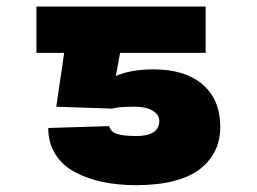

<svg xmlns="http://www.w3.org/2000/svg" viewBox="-20 -548 772 577"><path d="M318.2 -221.6 149.1 -227.3 172.9 -389.2H89.5V-528.4H598V-389.2H340.9L328.1 -319.6Q372.9 -339.5 441.8 -339.5Q536.2 -339.5 589 -294Q641.7 -248.6 642 -167.6Q642 -128.2 627.3 -96.8Q612.6 -65.3 582.7 -41.4Q552.9 -17.4 503.7 -4.4Q454.5 8.5 389.2 8.5Q334.2 8.5 287.5 -1.4Q240.8 -11.4 203.8 -31.4Q166.9 -51.5 146 -85.2Q125 -119 125 -163.4L308.2 -169Q312.1 -152 331.7 -145.6Q351.2 -139.2 389.2 -139.2Q458.1 -139.2 458.8 -184.7Q458.5 -203.8 438.6 -215.6Q418.7 -227.3 384.9 -227.3Q331 -227.3 318.2 -221.6Z"/></svg>

Font: Karasuma Gothic
Style: Black
Weight: 900
Designer: Rasmus Andersson / Ryoko Nishizuka
Foundry: Genbu
Version: Version 1.00